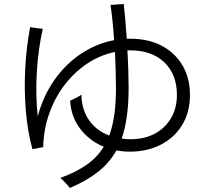

<svg xmlns="http://www.w3.org/2000/svg" viewBox="-20 -844 1040 942"><path d="M323 78Q319 73 309.5 62.5Q300 52 290.5 42Q281 32 276 29Q353 1 405 -35.5Q457 -72 489 -124Q419 -153 374 -211.5Q329 -270 324 -350Q328 -352 339 -357Q350 -362 362 -368.5Q374 -375 379 -380Q381 -305 417.5 -253.5Q454 -202 516 -179Q533 -225 541 -282Q549 -339 549 -411Q549 -453 547.5 -499Q546 -545 544 -589Q471 -574 408 -532Q345 -490 297 -427.5Q249 -365 221.5 -287Q194 -209 192 -122Q189 -122 177 -119.5Q165 -117 153.5 -114.5Q142 -112 139 -112Q115 -200 106.5 -303.5Q98 -407 104 -512.5Q110 -618 128 -711Q133 -710 145.5 -708Q158 -706 171 -704.5Q184 -703 190 -703Q167 -601 160.5 -489Q154 -377 165 -273Q193 -376 248.5 -454Q304 -532 379.5 -581.5Q455 -631 540 -647Q536 -705 531 -751Q526 -797 522 -820Q527 -820 540.5 -821Q554 -822 568 -823Q582 -824 587 -824Q590 -801 594 -755.5Q598 -710 602 -654H618Q709 -654 774.5 -619Q840 -584 876 -522Q912 -460 912 -378Q912 -293 873.5 -230.5Q835 -168 768.5 -134Q702 -100 618 -100Q583 -100 551 -106Q517 -45 460.5 -0.5Q404 44 323 78ZM620 -161Q689 -161 740 -188.5Q791 -216 819.5 -265Q848 -314 848 -378Q848 -479 786.5 -538Q725 -597 618 -597H605Q608 -548 609.5 -500Q611 -452 611 -411Q611 -262 577 -164Q597 -161 620 -161Z"/></svg>

Font: Zen Kaku Gothic Antique
Style: Regular
Weight: 400
Designer: Yoshimichi Ohira
Foundry: Positype
Version: Version 1.001